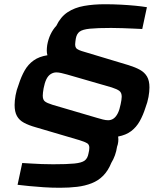

<svg xmlns="http://www.w3.org/2000/svg" viewBox="-20 -716 773 907"><path d="M263 171Q223 171 186.5 168.5Q150 166 118.5 163Q87 160 63 157L85 54Q104 55 127 56.5Q150 58 177 59Q204 60 231 60Q297 60 331.5 56.5Q366 53 380 42.5Q394 32 398 9Q400 1 401 -5.5Q402 -12 402 -18Q402 -33 391.5 -39.5Q381 -46 355 -54L148 -115Q116 -124 93.5 -136Q71 -148 60 -168Q49 -188 49 -220Q49 -240 53.5 -265.5Q58 -291 68 -316Q80 -354 96.5 -383Q113 -412 139 -430.5Q165 -449 204 -455Q201 -465 201 -477Q201 -489 203 -503Q208 -531 219 -554Q230 -577 246 -594Q266 -636 299 -658Q332 -680 377 -688Q422 -696 475 -696Q514 -696 551 -694Q588 -692 619 -689Q650 -686 674 -682L652 -579Q633 -580 609 -581Q585 -582 558.5 -583Q532 -584 505 -584Q440 -584 405 -580.5Q370 -577 356 -566.5Q342 -556 338 -533Q337 -525 336 -518.5Q335 -512 335 -506Q335 -496 339 -490Q343 -484 353.5 -479.5Q364 -475 382 -470L588 -408Q620 -398 641.5 -386Q663 -374 674.5 -354.5Q686 -335 686 -303Q686 -283 681.5 -258Q677 -233 667 -207Q656 -172 640 -143.5Q624 -115 599.5 -96.5Q575 -78 538 -71Q540 -59 538.5 -46Q537 -33 533 -23Q530 -2 523 17.5Q516 37 506 53Q491 90 468 113.5Q445 137 413.5 149.5Q382 162 344.5 166.5Q307 171 263 171ZM491 -148Q505 -148 516.5 -156Q528 -164 536.5 -181Q545 -198 550 -224Q552 -234 553.5 -243Q555 -252 555 -259Q555 -278 544 -286.5Q533 -295 508 -303L297 -364Q282 -368 269.5 -371Q257 -374 246 -374Q232 -374 219.5 -366Q207 -358 199 -341.5Q191 -325 186 -299Q184 -288 183 -279Q182 -270 182 -264Q182 -245 192 -237Q202 -229 228 -221L439 -159Q452 -155 466 -151.5Q480 -148 491 -148Z"/></svg>

Font: Saira SemiExpanded SemiBold
Style: Italic
Weight: 600
Width: 6
Italic angle: -12°
Designer: Hector Gatti with collaboration of the Omnibus-Type team
Foundry: Omnibus-Type
Version: Version 1.101